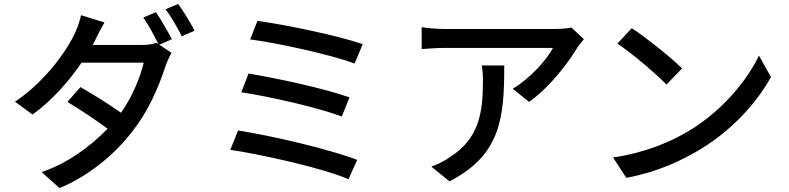

<svg xmlns="http://www.w3.org/2000/svg" viewBox="-20 -875 4000 974"><path d="M707 -786C733 -749 764 -691 784 -651L773 -658C754 -650 727 -647 699 -647H450C457 -659 463 -671 468 -682C480 -707 494 -733 510 -761L391 -798C385 -771 376 -742 365 -718C332 -639 222 -470 56 -359L145 -294C246 -366 332 -467 394 -557H709C691 -480 650 -383 594 -303C534 -345 459 -393 388 -433L322 -358C395 -314 469 -264 526 -222C431 -125 318 -45 191 -2L282 79C412 26 549 -76 648 -204C728 -304 780 -419 822 -546C829 -566 841 -591 850 -607L788 -648L852 -676C832 -715 796 -777 771 -813ZM820 -828C848 -791 881 -733 902 -691L967 -719C949 -755 911 -818 884 -855Z M1286 -769 1249 -675C1389 -657 1660 -597 1779 -553L1820 -651C1694 -695 1417 -752 1286 -769ZM1241 -502 1204 -407C1349 -385 1598 -328 1714 -284L1753 -381C1628 -426 1380 -479 1241 -502ZM1188 -213 1148 -115C1309 -91 1615 -23 1748 34L1792 -64C1655 -117 1357 -187 1188 -213Z M2424 -543C2429 -514 2430 -490 2430 -463C2430 -297 2407 -171 2264 -79C2232 -56 2197 -40 2168 -30L2260 45C2523 -90 2538 -282 2538 -543ZM2879 -735C2863 -731 2818 -728 2796 -728H2237C2197 -728 2156 -732 2119 -737V-626C2162 -629 2197 -632 2237 -632H2785C2756 -575 2669 -476 2581 -425L2664 -358C2771 -434 2866 -561 2909 -634C2917 -646 2933 -665 2942 -676Z M3185 -732 3112 -654C3187 -604 3309 -500 3361 -446L3440 -528C3386 -583 3252 -688 3185 -732ZM3090 -76 3157 27C3312 -1 3439 -60 3540 -122C3696 -218 3819 -354 3891 -484L3830 -593C3769 -465 3644 -315 3483 -216C3387 -157 3257 -101 3090 -76Z"/></svg>

Font: Noto Sans T Chinese Medium
Style: Regular
Weight: 500
Designer: Ryoko NISHIZUKA (kana & ideographs); Paul D. Hunt (Latin, Greek & Cyrillic); Wenlong ZHANG (bopomofo); Sandoll Communica
Foundry: Adobe Systems Incorporated
Version: Version 1.000;PS 1;hotconv 1.0.78;makeotf.lib2.5.61930